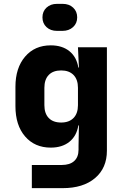

<svg xmlns="http://www.w3.org/2000/svg" viewBox="-20 -795 640 995"><path d="M384 -550H534V-14Q534 76 472.5 128Q411 180 305 180H145V60H300Q342 60 364.5 39.5Q387 19 387 -19V-40L389 -145H386Q377 -90 339.5 -60Q302 -30 243 -30Q160 -30 110 -88Q60 -146 60 -245V-345Q60 -443 110 -501.5Q160 -560 243 -560Q302 -560 339.5 -530Q377 -500 386 -445H389ZM384 -250V-340Q384 -383 361 -406.5Q338 -430 297 -430Q255 -430 232.5 -406.5Q210 -383 210 -340V-250Q210 -207 232.5 -183.5Q255 -160 297 -160Q338 -160 361 -183.5Q384 -207 384 -250ZM275 -635Q242 -635 221 -654.5Q200 -674 200 -705Q200 -736 221 -755.5Q242 -775 275 -775H305Q338 -775 359 -755.5Q380 -736 380 -705Q380 -674 358.5 -654.5Q337 -635 304 -635Z"/></svg>

Font: JetBrains Mono Extra Bold
Style: Regular
Weight: 800
Monospace: yes
Designer: Philipp Nurullin, Konstantin Bulenkov
Foundry: JetBrains
Version: 2.002